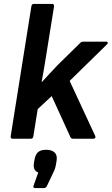

<svg xmlns="http://www.w3.org/2000/svg" viewBox="-20 -703 566 973"><path d="M44 0Q33 0 34 -12L139 -671Q141 -683 151 -683H244Q255 -683 254 -671L212 -410Q207 -380 202 -349Q197 -318 191 -288H193Q212 -309 232 -330.5Q252 -352 271 -372L385 -484Q392 -492 402 -492H518Q525 -492 526 -487.5Q527 -483 522 -478L333 -293L463 -13Q465 -8 462.5 -4Q460 0 454 0H350Q340 0 336 -10L242 -216L171 -150L149 -12Q147 0 137 0ZM158 250Q146 250 150 238L174 171Q146 162 152 123L155 105Q160 78 174 67Q188 56 214 56Q243 56 257 70Q271 84 267 110L264 128Q262 142 258 153Q254 164 247 178L218 239Q213 250 203 250Z"/></svg>

Font: Sofia Sans
Style: Bold Italic
Weight: 700
Italic angle: -9°
Designer: Botio Nikoltchev, Ani Petrova
Foundry: lettersoup
Version: Version 4.101; ttfautohint (v1.8.4.7-5d5b)